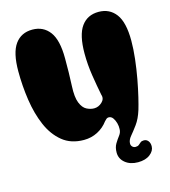

<svg xmlns="http://www.w3.org/2000/svg" viewBox="-119 -709 892 1005"><g transform="rotate(-15 327.5 -207.0)"><path d="M505 200Q463 200 436 178Q409 156 409 122Q409 94 420.5 75Q432 56 444 40.5Q456 25 456 7Q457 -8 452.5 -25Q448 -42 439 -54.5Q430 -67 416 -67Q409 -67 403.5 -62.5Q398 -58 393 -52Q370 -21 336 -3.5Q302 14 262 14Q192 14 145.5 -24Q99 -62 72 -125Q45 -188 33.5 -265.5Q22 -343 22 -422Q22 -522 55 -568Q88 -614 149 -614Q208 -614 242 -569Q276 -524 276 -424Q276 -385 275.5 -349Q275 -313 273 -274Q270 -215 282.5 -184Q295 -153 315.5 -142.5Q336 -132 356 -132Q380 -132 399 -150Q418 -168 410 -191Q400 -241 390.5 -301.5Q381 -362 381 -422Q381 -522 414 -568Q447 -614 508 -614Q567 -614 601 -569Q635 -524 635 -424Q635 -379 629 -326Q623 -273 613.5 -221.5Q604 -170 594 -128.5Q584 -87 577 -64Q563 -19 542 9.5Q521 38 505 57Q489 76 489 95Q489 105 496 112Q503 119 513 119Q525 119 531.5 113.5Q538 108 544.5 102.5Q551 97 563 97Q577 97 586 108Q595 119 595 137Q595 162 570.5 181Q546 200 505 200Z"/></g></svg>

Font: Matemasie
Style: Regular
Weight: 400
Designer: Adam Yeo
Version: Version 1.001; ttfautohint (v1.8.4.7-5d5b)